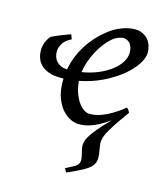

<svg xmlns="http://www.w3.org/2000/svg" viewBox="-106 -537 737 862"><g transform="rotate(15 262.0 -106.5)"><path d="M321.8 -381.8Q306.2 -368.2 291.5 -348.6Q276.9 -329.1 264.9 -306.2Q252.9 -283.2 244.4 -258.3Q235.8 -233.4 232.4 -209Q273.4 -215.8 307.9 -230.2Q342.3 -244.6 366.9 -263.7Q391.6 -282.7 405.3 -304.9Q418.9 -327.1 418.9 -349.1Q418.9 -364.3 415 -375.2Q411.1 -386.2 404.8 -392.8Q398.4 -399.4 390.4 -402.6Q382.3 -405.8 374 -405.8Q366.2 -405.8 351.1 -400.1Q335.9 -394.5 321.8 -381.8ZM101.1 -269.5Q101.1 -257.8 104.7 -246.1Q108.4 -234.4 116.5 -225.3Q124.5 -216.3 136.7 -210.4Q148.9 -204.6 166.5 -204.1Q177.7 -265.1 211.2 -318.4Q244.6 -371.6 297.9 -413.1Q309.1 -421.9 323.2 -429.9Q337.4 -438 352.8 -444.1Q368.2 -450.2 384 -453.6Q399.9 -457 415 -457Q436 -457 451.4 -449.5Q466.8 -441.9 477.1 -429.7Q487.3 -417.5 492.2 -402.1Q497.1 -386.7 497.1 -371.1Q497.1 -345.2 476.8 -314.5Q456.5 -283.7 420.9 -254.9Q385.3 -226.1 336.7 -202.6Q288.1 -179.2 231.4 -168Q233.4 -139.2 241.7 -115.2Q250 -91.3 261.7 -74Q273.4 -56.6 287.6 -46.9Q301.8 -37.1 314.9 -37.1Q325.2 -37.1 339.8 -39.3Q354.5 -41.5 373.8 -48.8Q393.1 -56.2 417.2 -70.3Q441.4 -84.5 470.7 -107.9Q476.1 -105 480.2 -98.4Q484.4 -91.8 485.8 -87.9Q462.4 -55.7 446.3 -32Q430.2 -8.3 419.9 9.3Q409.7 26.9 404.5 39.3Q399.4 51.8 397.7 62Q396 72.3 397 81.5Q397.9 90.8 399.9 101.1Q405.3 128.9 404.8 147.5Q404.3 166 392.6 180.7Q380.9 195.3 354.7 209.7Q328.6 224.1 282.7 244.1Q279.8 240.2 276.9 235.4Q273.9 230.5 272.5 226.6Q296.4 214.8 310.1 207Q323.7 199.2 329.1 189.9Q334.5 180.7 332.8 167Q331.1 153.3 325.2 130.4Q320.8 114.3 322.5 98.9Q324.2 83.5 335 65.2Q345.7 46.9 366 22.7Q386.2 -1.5 419.4 -35.2Q395 -18.1 375.2 -7.3Q355.5 3.4 338.6 9.5Q321.8 15.6 307.4 17.8Q293 20 279.8 20Q263.7 20 243.2 11Q222.7 2 204.6 -17.8Q186.5 -37.6 174.1 -69.6Q161.6 -101.6 161.6 -147.9V-160.2H148.9Q114.7 -160.2 92 -168.7Q69.3 -177.2 55.7 -190.9Q42 -204.6 36.4 -222.2Q30.8 -239.7 30.8 -257.3Q30.8 -275.9 37.6 -293.5Q44.4 -311 56.2 -325.2Q64.5 -329.6 76.7 -335Q88.9 -340.3 101.6 -345.5Q114.3 -350.6 125.7 -354.7Q137.2 -358.9 144 -361.3L151.9 -339.8Q125 -327.1 113 -307.9Q101.1 -288.6 101.1 -269.5Z"/></g></svg>

Font: Gentium Plus
Style: Italic
Weight: 400
Italic angle: -8°
Designer: J. Victor Gaultney, Annie Olsen, Iska Routamaa
Foundry: SIL International
Version: Version 1.510